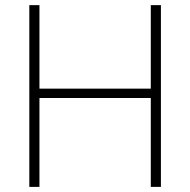

<svg xmlns="http://www.w3.org/2000/svg" viewBox="-20 -731 744 751"><path d="M581.1 -384.3V-347.7H120.6V-384.3ZM134.3 -710.9V0H94.7V-710.9ZM609.4 -710.9V0H569.8V-710.9Z"/></svg>

Font: Roboto ExtraLight
Style: Regular
Weight: 250
Designer: Christian Robertson
Foundry: Google
Version: Version 3.009; 2024